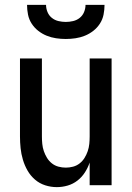

<svg xmlns="http://www.w3.org/2000/svg" viewBox="-20 -760 540 788"><path d="M213 8Q189 8 165.5 0.5Q142 -7 123.5 -23Q105 -39 93 -60Q81 -81 74 -104.5Q67 -128 64.5 -152Q62 -176 62 -200V-520H152V-200Q152 -185 153.5 -169.5Q155 -154 160 -139.5Q165 -125 173 -112Q181 -99 193 -89.5Q205 -80 220 -76Q235 -72 250 -72Q265 -72 280 -76Q295 -80 307 -89.5Q319 -99 327 -112Q335 -125 340 -139.5Q345 -154 346.5 -169.5Q348 -185 348 -200V-520H438V0H348V-93Q341 -72 328.5 -52.5Q316 -33 298 -19Q280 -5 258 1.5Q236 8 213 8ZM250 -600Q230 -600 210 -603Q190 -606 171.5 -613.5Q153 -621 137 -633.5Q121 -646 110 -663Q99 -680 95 -700Q91 -720 91 -740H169Q169 -725 175 -710.5Q181 -696 193 -686.5Q205 -677 220 -673.5Q235 -670 250 -670Q265 -670 280 -673.5Q295 -677 307 -686.5Q319 -696 325 -710.5Q331 -725 331 -740H409Q409 -720 405 -700Q401 -680 390 -663Q379 -646 363 -633.5Q347 -621 328.5 -613.5Q310 -606 290 -603Q270 -600 250 -600Z"/></svg>

Font: Iosevka Fixed Medium
Style: Regular
Weight: 500
Monospace: yes
Designer: Belleve Invis
Foundry: Belleve Invis
Version: Version 32.3.0